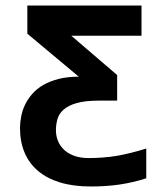

<svg xmlns="http://www.w3.org/2000/svg" viewBox="-20 -658 590 689"><path d="M504.9 -18.1Q457 -2.9 409.4 4.2Q361.8 11.2 305.7 11.2Q243.2 11.2 195.8 -3.2Q148.4 -17.6 116.5 -44.7Q84.5 -71.8 68.1 -110.6Q51.8 -149.4 51.8 -198.7Q51.8 -219.2 56.2 -241Q60.5 -262.7 70.3 -283Q80.1 -303.2 96.2 -321.5Q112.3 -339.8 135.7 -353.3Q159.2 -366.7 190.7 -374.8Q222.2 -382.8 262.7 -382.8L78.1 -537.1V-638.2H487.8V-529.8H235.8L400.4 -388.7V-296.9H335.9Q285.6 -296.9 255.1 -288.1Q224.6 -279.3 208 -264.4Q191.4 -249.5 186 -230.2Q180.7 -210.9 180.7 -190.4Q180.7 -169.9 188.2 -151.9Q195.8 -133.8 210.4 -120.1Q225.1 -106.4 247.1 -98.6Q269 -90.8 297.9 -90.8Q324.2 -90.8 349.4 -92.8Q374.5 -94.7 398.4 -98.6Q446.8 -106.9 504.9 -125Z"/></svg>

Font: Code New Roman
Style: Bold
Weight: 700
Monospace: yes
Designer: Sam Radian
Foundry: Code New Roman
Version: Version 1.508 October 19, 2014